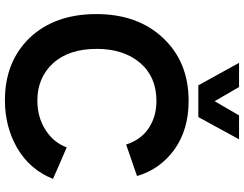

<svg xmlns="http://www.w3.org/2000/svg" viewBox="-127 -867 1006 792"><g transform="rotate(90 376.0 -471.0)"><path d="M332 -786.1Q365.2 -786.1 462.9 -786.1Q486.3 -828.1 554.7 -954.1Q530.3 -954.1 456.1 -954.1Q441.4 -928.7 397.5 -853.5Q382.8 -878.9 338.9 -954.1Q314.5 -954.1 239.3 -954.1Q262.7 -912.1 332 -786.1ZM587.9 -243.2Q568.4 -189.5 516.6 -156.2Q463.9 -122.1 394.5 -122.1Q300.8 -122.1 241.2 -186.5Q181.6 -252 181.6 -367.2Q181.6 -477.5 239.3 -545.9Q296.9 -613.3 396.5 -613.3Q460 -613.3 507.8 -582Q556.6 -549.8 576.2 -488.3Q619.1 -502.9 706.1 -533.2Q678.7 -627.9 596.7 -687.5Q514.6 -746.1 396.5 -746.1Q235.4 -746.1 136.7 -640.6Q38.1 -536.1 38.1 -365.2Q38.1 -194.3 135.7 -90.8Q234.4 11.7 393.6 11.7Q502.9 11.7 590.8 -39.1Q679.7 -90.8 717.8 -186.5Q674.8 -206.1 587.9 -243.2Z"/></g></svg>

Font: BM-Biotif
Style: Bold
Weight: 400
Designer: Deni Anggara
Version: Version 1.000;PS 001.000;hotconv 1.0.88;makeotf.lib2.5.64776